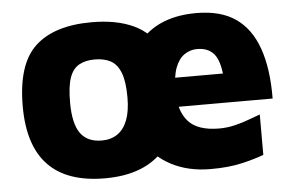

<svg xmlns="http://www.w3.org/2000/svg" viewBox="-43 -587 1017 663"><g transform="rotate(-5 465.0 -255.5)"><path d="M296 15Q165 15 99.5 -53Q34 -121 34 -257Q34 -403 100 -464.5Q166 -526 296 -526Q382 -526 441 -498.5Q500 -471 530.5 -411.5Q561 -352 561 -257Q561 -122 492.5 -53.5Q424 15 296 15ZM296 -116Q328 -116 350.5 -131.5Q373 -147 385 -178Q397 -209 397 -257Q397 -312 385 -342.5Q373 -373 350.5 -385Q328 -397 296 -397Q263 -397 241 -384.5Q219 -372 208.5 -342Q198 -312 198 -257Q198 -183 222 -149.5Q246 -116 296 -116ZM662 15Q584 15 524.5 -16.5Q465 -48 432 -106.5Q399 -165 399 -245Q399 -378 466 -452Q533 -526 659 -526Q743 -526 795 -490Q847 -454 872 -383Q897 -312 896 -209H514L494 -310H756L736 -256Q735 -337 715.5 -369.5Q696 -402 651 -402Q627 -402 607 -388.5Q587 -375 575.5 -345Q564 -315 564 -264Q564 -195 596.5 -158.5Q629 -122 704 -122Q731 -122 758 -128.5Q785 -135 808.5 -144Q832 -153 847 -158V-18Q812 -5 767.5 5Q723 15 662 15Z"/></g></svg>

Font: Maven Pro ExtraBold
Style: Regular
Weight: 800
Designer: Joe Prince
Foundry: Joe Prince
Version: Version 2.100